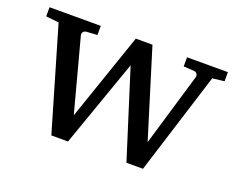

<svg xmlns="http://www.w3.org/2000/svg" viewBox="-84 -627 952 772"><g transform="rotate(20 391.5 -241.0)"><path d="M722.2 -437 585 0H514.2L396 -374L264.2 0H192.9L64.9 -437L9.8 -442.9V-481.9H229V-442.9L182.1 -439.9Q173.8 -439 169.2 -432.6Q164.6 -426.3 167 -418L250 -106.9L378.9 -481.9H450.2L565.9 -106.9L658.2 -418Q660.6 -425.8 656.5 -432.4Q652.3 -439 644 -439.9L598.1 -442.9V-481.9H772.9V-442.9Z"/></g></svg>

Font: Charis SIL CyrE
Style: Regular
Weight: 400
Foundry: SIL International
Version: Version 5.000